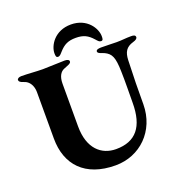

<svg xmlns="http://www.w3.org/2000/svg" viewBox="-149 -964 1042 1106"><g transform="rotate(-20 372.5 -411.5)"><path d="M406 -837C306 -837 261 -760 261 -713C261 -696 263 -687 274 -687C286 -687 292 -696 303 -708C333 -742 360 -755 406 -755C452 -755 479 -742 509 -708C520 -696 526 -687 538 -687C550 -687 551 -696 551 -713C551 -760 506 -837 406 -837ZM373 14C522 14 641 -99 642 -262C642 -350 643 -430 647 -531C649 -579 664 -606 709 -619C727 -624 736 -631 736 -640C736 -652 725 -655 710 -655C672 -655 657 -651 620 -651C589 -651 572 -653 524 -653C506 -653 494 -649 494 -639C494 -626 519 -622 534 -615C572 -596 585 -572 587 -483C589 -422 587 -344 587 -292C587 -145 528 -73 407 -73C318 -73 245 -134 245 -271V-533C245 -578 262 -601 282 -610C304 -620 329 -625 329 -639C329 -649 318 -654 302 -654C264 -654 205 -650 167 -650C128 -650 79 -655 37 -655C22 -655 11 -649 11 -640C11 -631 19 -624 39 -618C72 -609 90 -575 90 -538V-253C90 -93 185 14 373 14Z"/></g></svg>

Font: EB Garamond
Style: Bold
Weight: 700
Designer: Georg Duffner and Octavio Pardo
Foundry: Georg Duffner
Version: Version 1.000;PS 001.000;hotconv 1.0.88;makeotf.lib2.5.64775